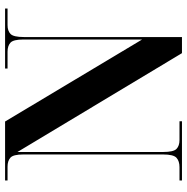

<svg xmlns="http://www.w3.org/2000/svg" viewBox="-10 -744 754 775"><g transform="rotate(-90 367.5 -357.0)"><path d="M26 0V-10H80Q104 -10 117.5 -22Q131 -34 131 -76V-641Q131 -681 118 -692.5Q105 -704 82 -704H26V-714H264L595 -161V-641Q595 -681 582 -692.5Q569 -704 546 -704H478V-714H720V-704H653Q630 -704 617.5 -692Q605 -680 605 -638V0H540L141 -664V-76Q141 -34 153.5 -22Q166 -10 189 -10H265V0Z"/></g></svg>

Font: Noto Serif Display SemiCondensed
Style: Bold
Weight: 700
Width: 4
Designer: Monotype Design Team
Foundry: Monotype Imaging Inc.
Version: Version 2.009